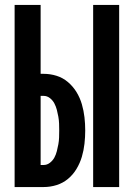

<svg xmlns="http://www.w3.org/2000/svg" viewBox="-20 -755 540 775"><path d="M356 0V-735H461V0ZM39 0V-735H144V-457H156Q183 -457 208.5 -449Q234 -441 254.5 -423.5Q275 -406 289 -383Q303 -360 310.5 -334Q318 -308 321 -281.5Q324 -255 324 -228Q324 -202 321 -175Q318 -148 310.5 -122.5Q303 -97 289 -73.5Q275 -50 254.5 -33Q234 -16 208.5 -8Q183 0 156 0ZM144 -89H156Q170 -89 181.5 -98Q193 -107 199.5 -119Q206 -131 209.5 -145Q213 -159 215.5 -172.5Q218 -186 218.5 -200Q219 -214 219 -228Q219 -242 218.5 -256Q218 -270 215.5 -284Q213 -298 209.5 -311.5Q206 -325 199.5 -337.5Q193 -350 181.5 -359Q170 -368 156 -368H144Z"/></svg>

Font: Iosevka Term Curly Extrabold
Style: Regular
Weight: 800
Designer: Belleve Invis
Foundry: Belleve Invis
Version: Version 32.3.0